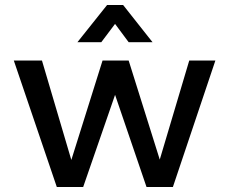

<svg xmlns="http://www.w3.org/2000/svg" viewBox="-20 -744 911 764"><path d="M206 0 35 -503H147L274 -73H253L388 -503H492L627 -73H605L733 -503H837L668 0H563L421 -416H455L311 0ZM288 -576 406 -724H470L587 -576H492L408 -689H468L383 -576Z"/></svg>

Font: Inclusive Sans Medium
Style: Regular
Weight: 500
Designer: Olivia King
Foundry: Olivia King
Version: Version 2.004